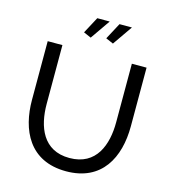

<svg xmlns="http://www.w3.org/2000/svg" viewBox="-131 -1023 1017 1135"><g transform="rotate(15 377.5 -456.0)"><path d="M315 -796 399 -917H323L269 -816ZM451 -796 535 -917H459L405 -816ZM378 5C596 5 680 -159 680 -351V-710H590V-351C590 -215 542 -76 377 -76C215 -76 165 -211 165 -351V-710H75V-351C75 -169 152 5 378 5Z"/></g></svg>

Font: FIGSv2-sans-serif Medium
Style: Regular
Weight: 500
Designer: Matt McInerney, Pablo Impallari, Rodrigo Fuenzalida,Mirko Velimirovic
Foundry: Matt McInerney, Pablo Impallari, Rodrigo Fuenzalida
Version: Version 4.021;hotconv 1.0.109;makeotfexe 2.5.65596